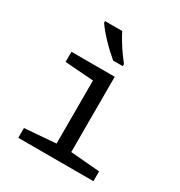

<svg xmlns="http://www.w3.org/2000/svg" viewBox="-179 -892 957 1018"><g transform="rotate(30 300.0 -383.0)"><path d="M80 0V-60L271 -75V-461L96 -474V-536H361V-75L540 -60V0ZM311 -606Q294 -620 273 -639.5Q252 -659 231.5 -680.5Q211 -702 194.5 -722Q178 -742 169 -756V-766H274Q285 -744 301.5 -716.5Q318 -689 336.5 -663Q355 -637 370 -618V-606Z"/></g></svg>

Font: Noto Sans Mono
Style: Regular
Weight: 400
Designer: Monotype Design Team
Foundry: Monotype Imaging Inc.
Version: Version 2.014